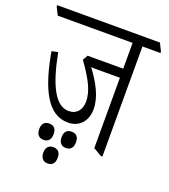

<svg xmlns="http://www.w3.org/2000/svg" viewBox="-166 -722 837 952"><g transform="rotate(20 253.0 -246.0)"><path d="M220 -94C281 -94 318 -138 318 -200C318 -263 284 -326 235 -392C246 -391 258 -391 271 -391H387V-20L431 6H439V-575H534V-582L514 -623H-28V-615L-8 -575H387V-439H199L184 -412C240 -334 270 -278 270 -223C270 -179 246 -149 204 -149C134 -149 88 -239 56 -406L23 -399C56 -212 112 -94 220 -94ZM136 28C161 28 174 12 174 -16C174 -44 161 -58 136 -58C111 -58 98 -43 98 -16C98 12 111 28 136 28ZM254 28C279 28 292 12 292 -16C292 -44 279 -58 254 -58C229 -58 216 -43 216 -16C216 12 229 28 254 28ZM195 131C220 131 233 116 233 87C233 60 220 45 195 45C171 45 157 60 157 87C157 115 171 131 195 131Z"/></g></svg>

Font: Noto Serif Devanagari ExtraCondensed Light
Style: Regular
Weight: 300
Width: 2
Designer: Universal Thirst, Indian Type Foundry and the Monotype Design Team
Foundry: Monotype Imaging Inc.
Version: Version 2.004